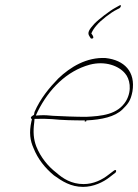

<svg xmlns="http://www.w3.org/2000/svg" viewBox="-20 -713 540 751"><path d="M101 -254C100 -251 103 -249 105 -246L103 -239C93 -194 98 -163 111 -134C128 -91 156 -56 191 -27C223 -4 257 18 305 18C345 18 384 0 410 -21L432 -38C432 -38 434 -41 434 -42C435 -47 433 -48 431 -48C430 -48 427 -47 426 -46L405 -30C380 -10 346 7 307 7C259 7 226 -15 201 -37C167 -63 139 -98 122 -140C111 -169 109 -197 114 -235L115 -248H128C146 -249 165 -248 184 -247C221 -243 268 -242 312 -242L311 -238H317L318 -242C378 -245 429 -256 459 -285C480 -306 491 -318 498 -355C511 -433 466 -478 393 -486C319 -490 255 -451 208 -406C173 -370 138 -328 115 -275L113 -264C109 -262 102 -257 101 -254ZM120 -261 128 -278C171 -364 240 -435 331 -460C392 -476 445 -455 469 -426C487 -406 498 -361 473 -318C440 -264 377 -259 317 -256C276 -256 226 -258 188 -260C169 -262 153 -263 137 -262ZM330 -571 335 -563C336 -563 337 -562 338 -562C343 -562 345 -564 345 -566C346 -569 341 -578 337 -583L338 -584C343 -595 349 -604 357 -613C373 -633 415 -665 436 -675L449 -682C454 -688 455 -695 448 -692L430 -682C411 -672 365 -637 349 -620C329 -598 320 -585 330 -571ZM393 -486Z"/></svg>

Font: Stray Cat
Style: HlObl
Weight: 100
Version: Version 1.0